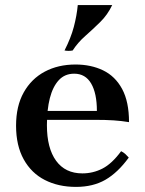

<svg xmlns="http://www.w3.org/2000/svg" viewBox="-20 -718 568 753"><path d="M278 15Q209 15 156 -12Q103 -39 73 -93Q43 -147 43 -225Q43 -302 73 -355.5Q103 -409 155.5 -437Q208 -465 276 -465Q337 -465 384.5 -442Q432 -419 459 -369Q486 -319 486 -239Q456 -244 425 -246Q394 -248 351 -248H143V-283H360Q360 -352 337.5 -390.5Q315 -429 271 -429Q234 -429 210.5 -403.5Q187 -378 175.5 -333Q164 -288 164 -227Q164 -137 200 -87.5Q236 -38 303 -38Q345 -38 382 -57Q419 -76 455 -125Q465 -120 471.5 -114Q478 -108 485 -100Q442 -41 393.5 -13Q345 15 278 15ZM420 -698Q402 -660 373 -631.5Q344 -603 314.5 -577Q285 -551 265 -520Q249 -517 233 -520Q258 -569 269.5 -612.5Q281 -656 285 -698Z"/></svg>

Font: Poltawski Nowy SemiBold
Style: Regular
Weight: 600
Version: Version 1.001;gftools[0.9.25]